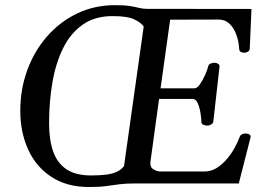

<svg xmlns="http://www.w3.org/2000/svg" viewBox="-20 -728 1038 762"><path d="M333.5 14.2Q245.1 14.2 184.1 -25.9Q123 -65.9 91.8 -134.5Q60.5 -203.1 60.5 -288.6Q60.5 -373.5 88.1 -449.2Q115.7 -524.9 166.3 -583Q216.8 -641.1 285.6 -674.3Q354.5 -707.5 436.5 -707.5Q475.1 -707.5 496.8 -703.9Q518.6 -700.2 533 -696.5Q547.4 -692.9 563 -692.9L978 -692.4L971.2 -534.7Q970.7 -526.9 963.4 -522.7Q956.1 -518.6 950.7 -518.6Q942.9 -518.6 936.3 -521.7Q929.7 -524.9 929.2 -534.2Q929.2 -543 925.8 -562Q922.4 -581.1 913.3 -601.3Q904.3 -621.6 888.2 -636Q872.1 -650.4 846.7 -650.4L655.3 -649.9L617.2 -377.4H751.5Q762.7 -377.4 774.4 -394.8Q786.1 -412.1 794.9 -432.6Q803.7 -453.1 805.7 -462.9Q807.6 -472.7 815.9 -475.8Q824.2 -479 832 -479Q837.9 -479 845 -475.1Q852.1 -471.2 851.1 -462.9L826.7 -246.1Q825.7 -237.8 817.4 -233.6Q809.1 -229.5 803.7 -229.5Q795.9 -229.5 787.6 -232.4Q779.3 -235.4 779.3 -244.6Q779.3 -254.9 776.1 -276.9Q772.9 -298.8 765.4 -317.1Q757.8 -335.4 744.1 -335.4H611.3L577.1 -86.4Q574.2 -65.9 588.1 -56.6Q602.1 -47.4 616.2 -47.4H792.5Q816.9 -47.4 838.6 -60.5Q860.4 -73.7 878.4 -94.5Q896.5 -115.2 909.7 -138.7Q922.9 -162.1 930.2 -182.1Q933.1 -191.4 939.9 -194.8Q946.8 -198.2 954.6 -198.2Q963.9 -198.2 970.2 -194.1Q976.6 -189.9 974.1 -181.6L927.7 0H518.1Q479 0 453.4 3.4Q427.7 6.8 401.4 10.5Q375 14.2 333.5 14.2ZM341.3 -31.7Q374.5 -31.7 399.7 -34.7Q424.8 -37.6 442.6 -45.7Q460.4 -53.7 472.2 -68.8L550.3 -622.6Q541.5 -636.7 514.4 -650.4Q487.3 -664.1 426.8 -664.1Q356.4 -664.1 308.1 -630.1Q259.8 -596.2 230.5 -536.9Q201.2 -477.5 188 -400.9Q174.8 -324.2 174.8 -238.3Q174.8 -173.3 190.9 -127.2Q207 -81.1 243.4 -56.4Q279.8 -31.7 341.3 -31.7Z"/></svg>

Font: Gelasio
Style: Italic
Weight: 400
Italic angle: -8.5°
Designer: Eben Sorkin
Foundry: Eben Sorkin
Version: Version 1.008